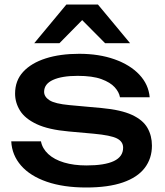

<svg xmlns="http://www.w3.org/2000/svg" viewBox="-20 -819 731 853"><path d="M655 -172Q655 -115 623 -73Q591 -31 526 -8.5Q461 14 363 14Q262 14 188 -11.5Q114 -37 73.5 -83.5Q33 -130 30 -191H162Q168 -159 194.5 -134.5Q221 -110 264.5 -97Q308 -84 364 -84Q445 -84 486 -103.5Q527 -123 527 -163Q527 -190 499.5 -204Q472 -218 396 -225L285 -235Q195 -243 143 -267.5Q91 -292 69 -327.5Q47 -363 47 -403Q47 -461 83 -500Q119 -539 183 -559.5Q247 -580 332 -580Q420 -580 489 -555.5Q558 -531 599 -487.5Q640 -444 645 -387H513Q509 -410 489.5 -431.5Q470 -453 430.5 -467.5Q391 -482 325 -482Q255 -482 215.5 -464Q176 -446 176 -411Q176 -389 200 -373.5Q224 -358 289 -352L432 -339Q518 -331 566.5 -308.5Q615 -286 635 -251Q655 -216 655 -172ZM275 -799H415L558 -627H447L317 -758H373L244 -627H132Z"/></svg>

Font: Unbounded
Style: Regular
Weight: 400
Designer: Luke Prowse, Jean-Baptiste Morizot, Fátima Lázaro, Florian Runge
Foundry: NaN
Version: Version 1.701;gftools[0.9.28.dev5+ged2979d]